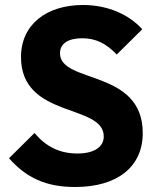

<svg xmlns="http://www.w3.org/2000/svg" viewBox="-20 -737 623 768"><path d="M280 11C450 11 551 -70 551 -205C551 -462 220 -401 220 -524C220 -563 253 -584 309 -584C363 -584 405 -563 447 -519L549 -620C496 -679 411 -717 312 -717C166 -717 64 -639 64 -509C64 -261 395 -324 395 -191C395 -149 356 -123 290 -123C216 -123 163 -152 118 -205L16 -104C85 -26 164 11 280 11Z"/></svg>

Font: MV Cash
Style: Bold
Weight: 700
Designer: Rodrigo Fuenzalida
Foundry: fragTYPE
Version: Version 1.100;Glyphs 3.1.2 (3151)